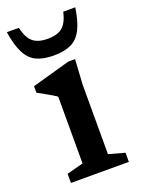

<svg xmlns="http://www.w3.org/2000/svg" viewBox="-138 -779 618 841"><g transform="rotate(-20 171.0 -358.0)"><path d="M245 -503.5 238 -386.5V-63L312.5 -42.5V0H42.5V-42.5L119.5 -63V-374Q114 -378.5 99.8 -387Q85.5 -395.5 68.2 -405.2Q51 -415 35.5 -423V-453.5L213.5 -503.5ZM164 -628Q194 -628 214.2 -636.5Q234.5 -645 247.2 -664.2Q260 -683.5 267.5 -716.5H323.5Q314 -652 295 -615.8Q276 -579.5 244.2 -564.8Q212.5 -550 164 -550Q116 -550 84.2 -564.8Q52.5 -579.5 33.5 -615.8Q14.5 -652 4.5 -716.5H60.5Q68 -683.5 80.8 -664.2Q93.5 -645 113.8 -636.5Q134 -628 164 -628Z"/></g></svg>

Font: Newsreader 9pt Medium
Style: Regular
Weight: 500
Designer: Hugues Gentile
Foundry: Production Type
Version: Version 1.003